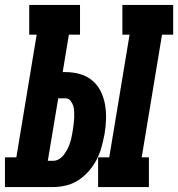

<svg xmlns="http://www.w3.org/2000/svg" viewBox="-55 -755 719 775"><path d="M341 0V-120H386L468 -615H439V-735H644V-615H599L517 -120H546V0ZM-35 0V-120H11L93 -615H63V-735H268V-615H223L198 -464H210Q240 -464 268 -456Q296 -448 317.5 -430Q339 -412 351.5 -386.5Q364 -361 369 -332.5Q374 -304 373 -273.5Q372 -243 367 -214Q362 -188 355 -162Q348 -136 335.5 -111.5Q323 -87 304.5 -65.5Q286 -44 262.5 -28.5Q239 -13 212.5 -6.5Q186 0 160 0ZM160 -106Q173 -106 184.5 -113.5Q196 -121 204 -132Q212 -143 218 -155Q224 -167 228 -179.5Q232 -192 234.5 -205Q237 -218 239 -230Q241 -243 242.5 -255.5Q244 -268 244.5 -280Q245 -292 244.5 -304.5Q244 -317 240.5 -328Q237 -339 229.5 -348.5Q222 -358 210 -358H180L138 -106Z"/></svg>

Font: Iosevka Slab Heavy Extended
Style: Italic
Weight: 900
Width: 7
Italic angle: -9°
Monospace: yes
Designer: Belleve Invis
Foundry: Belleve Invis
Version: Version 11.1.0; ttfautohint (v1.8.3)